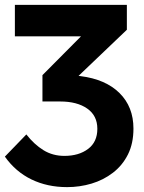

<svg xmlns="http://www.w3.org/2000/svg" viewBox="-45 -545 589 787"><path d="M230 222Q149 222 84 190.5Q19 159 -25 97L63 6Q95 47 133 70.5Q171 94 219 94Q278 94 316 65.5Q354 37 354 -17Q354 -71 312.5 -100Q271 -129 202 -129H129V-237L287 -396H16V-525H475V-423L277 -234L285 -233Q388 -220 445 -163.5Q502 -107 502 -18Q502 43 479.5 88Q457 133 418 163Q379 193 330.5 207.5Q282 222 230 222Z"/></svg>

Font: Raleway ExtraBold
Style: Regular
Weight: 800
Designer: Matt McInerney, Pablo Impallari, Rodrigo Fuenzalida
Foundry: Matt McInerney, Pablo Impallari, Rodrigo Fuenzalida
Version: Version 4.026